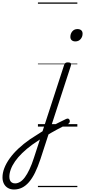

<svg xmlns="http://www.w3.org/2000/svg" viewBox="-304 -1015 682 1539"><path d="M74 19Q94 6 114.5 -5Q135 -16 155 -26.5Q175 -37 193.5 -45.5Q212 -54 227 -62Q239 -67 246 -62.5Q253 -58 255 -49.5Q257 -41 253.5 -33Q250 -25 241 -21Q221 -12 199 -0.5Q177 11 154 23Q131 35 108 48.5Q85 62 62 76ZM-192 504Q-220 504 -241 491.5Q-262 479 -273 457Q-284 435 -284 407Q-284 371 -269.5 333Q-255 295 -226.5 255Q-198 215 -157 176.5Q-116 138 -63 101Q-38 85 -13 69Q12 53 37 37L210 -494Q214 -506 220.5 -510.5Q227 -515 240 -515Q258 -515 263 -508Q268 -501 264 -488L20 261Q-1 324 -23.5 369.5Q-46 415 -72 445Q-98 475 -128 489.5Q-158 504 -192 504ZM-183 455Q-163 455 -143 443Q-123 431 -104.5 406Q-86 381 -67.5 342Q-49 303 -32 250L16 103Q0 114 -15 124Q-30 134 -46 145Q-91 178 -125.5 211.5Q-160 245 -183 278Q-206 311 -217.5 342.5Q-229 374 -229 402Q-229 418 -224 430Q-219 442 -208.5 448.5Q-198 455 -183 455ZM300 -683Q282 -683 271 -692.5Q260 -702 260 -719Q260 -745 275.5 -763.5Q291 -782 317 -782Q336 -782 347 -772.5Q358 -763 358 -745Q358 -720 342 -701.5Q326 -683 300 -683ZM0 475H316V485H0ZM0 -20H316V0H0ZM0 -505H316V-500H0ZM0 -995H316V-985H0Z"/></svg>

Font: Playwrite CZ Guides
Style: Regular
Weight: 400
Designer: Veronika Burian, José Scaglione
Foundry: TypeTogether
Version: Version 1.003